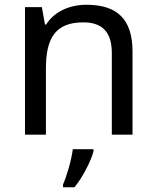

<svg xmlns="http://www.w3.org/2000/svg" viewBox="-20 -566 658 807"><path d="M343 -546C275 -546 209 -519 174 -463H169L156 -536H85V0H173V-278C173 -403 211 -472 330 -472C412 -472 450 -429 450 -343V0H537V-349C537 -487 471 -546 343 -546ZM373 70V61H286C281 104 260 176 245 209V221H293C329 178 364 106 373 70Z"/></svg>

Font: Noto Sans Inscriptional Parthian
Style: Regular
Weight: 400
Designer: Monotype Design Team
Foundry: Monotype Imaging Inc.
Version: Version 2.003